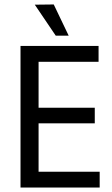

<svg xmlns="http://www.w3.org/2000/svg" viewBox="-20 -841 501 861"><path d="M427 0H72V-635H422V-564H140L153 -577V-345L140 -358H405V-288H140L153 -301V-58L140 -71H427ZM136 -820 230 -681H288L221 -821Z"/></svg>

Font: Gemunu Libre ExtraLight
Style: Regular
Weight: 400
Version: Version 1.100